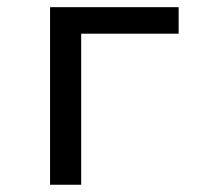

<svg xmlns="http://www.w3.org/2000/svg" viewBox="-20 -510 590 530"><path d="M204.1 -417H473.1V-490.2H118.2V0H204.1Z"/></svg>

Font: CodeNewRoman Nerd Font Mono
Style: Regular
Weight: 400
Monospace: yes
Designer: Sam Radian
Foundry: Code New Roman
Version: Version 2.00 November 29, 2014;Nerd Fonts 3.2.1